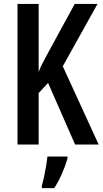

<svg xmlns="http://www.w3.org/2000/svg" viewBox="-20 -734 521 975"><path d="M481 0H361.3L224.1 -313L176.3 -261.2V0H68.8V-713.9H176.3V-368.2Q181.6 -384.8 194.1 -409.4Q206.5 -434.1 225.1 -467.8L359.4 -713.9H475.1L298.8 -397.5ZM322.8 61V71.3Q312 108.9 293.9 149.4Q275.9 189.9 255.4 221.2H192.4V209Q197.8 191.4 203.6 164.3Q209.5 137.2 214.1 109.1Q218.8 81.1 220.7 61Z"/></svg>

Font: Open Sans Condensed SemiBold
Style: Regular
Weight: 600
Width: 3
Designer: Monotype Design Team
Foundry: Monotype Imaging Inc.
Version: Version 3.000; ttfautohint (v1.8.4)